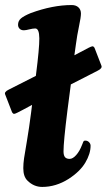

<svg xmlns="http://www.w3.org/2000/svg" viewBox="-63 -737 427 769"><path d="M61.5 -285.6 65.4 -316.9Q52.2 -309.6 30.8 -298.3Q9.3 -287.1 8.3 -286.6Q-2 -281.2 -6.3 -281Q-10.7 -280.8 -14.6 -287.1L-42 -357.9Q-47.4 -368.7 -28.3 -377.9Q-27.3 -378.4 80.6 -433.1L81.5 -440.4Q94.7 -543.5 94.5 -583.3Q94.2 -623 78.1 -623Q68.8 -623 54.4 -619.4Q40 -615.7 32.7 -615.7Q21.5 -615.7 15.4 -622.1Q9.3 -628.4 9.3 -637.7Q9.3 -653.3 21 -663.3Q32.7 -673.3 60.1 -684.6Q147.9 -716.8 224.1 -716.8Q241.2 -716.8 251.2 -707.5Q261.2 -698.2 261.2 -682.6Q261.2 -668.5 253.4 -631.6Q245.6 -594.7 241.2 -560.5L234.9 -515.6Q280.8 -540 292.5 -545.9Q303.2 -551.3 307.4 -551.5Q311.5 -551.8 315.4 -545.9L342.8 -475.1Q348.1 -463.9 329.6 -454.6Q316.4 -447.3 277.3 -427.7Q238.3 -408.2 220.7 -398.9L207 -293.9Q191.4 -168.9 191.4 -130.9Q191.4 -114.3 197.5 -107.4Q203.6 -100.6 215.8 -100.6Q228.5 -100.6 242.2 -116Q255.9 -131.3 265.6 -156.7Q266.6 -159.2 268.1 -162.8Q269.5 -166.5 270 -167.7Q270.5 -168.9 271.7 -170.9Q272.9 -172.9 274.7 -173.3Q276.4 -173.8 278.8 -173.8Q287.6 -173.8 293.7 -167.5Q299.8 -161.1 299.8 -153.3Q299.8 -121.1 278.6 -85.4Q257.3 -49.8 211.9 -20.5Q161.1 11.7 106 11.7Q72.3 11.7 46.9 -13.7Q30.3 -29.8 30.3 -63.5Q30.3 -82 33.4 -103.3Q36.6 -124.5 45.2 -174.6Q53.7 -224.6 61.5 -285.6Z"/></svg>

Font: Cooper*
Style: Bold Italic
Weight: 700
Italic angle: -7°
Designer: Owen Earl
Foundry: indestructible type*
Version: Version 0.001